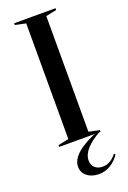

<svg xmlns="http://www.w3.org/2000/svg" viewBox="-172 -765 690 1033"><g transform="rotate(-20 172.5 -248.5)"><path d="M291 -708V-698L230 -685V-23L291 -10V0H54V-10L115 -23V-685L54 -698V-708ZM290 -4Q235 26 206.5 58Q178 90 178 123Q178 149 194.5 164.5Q211 180 238 180Q262 180 282 168.5Q302 157 318 135L325 142Q304 174 273 192.5Q242 211 207 211Q180 211 158.5 201.5Q137 192 125 175Q113 158 113 136Q113 95 156.5 58Q200 21 283 -10Z"/></g></svg>

Font: Kalnia
Style: Regular
Weight: 400
Designer: Frida Medrano
Foundry: Frida Medrano
Version: Version 1.105